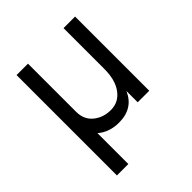

<svg xmlns="http://www.w3.org/2000/svg" viewBox="-191 -628 928 928"><g transform="rotate(-45 273.0 -164.0)"><path d="M151 179H73V-507H151V-178Q151 -125 187.5 -95Q224 -65 276.5 -65Q329 -65 361.5 -108.5Q394 -152 394 -228V-507H473V0H394V-77Q358 6 261 6Q195 6 151 -32Z"/></g></svg>

Font: Hind Vadodara
Style: Regular
Weight: 400
Designer: Hitesh Malaviya
Foundry: Indian Type Foundry
Version: Version 0.702;PS 1.0;hotconv 1.0.81;makeotf.lib2.5.63406